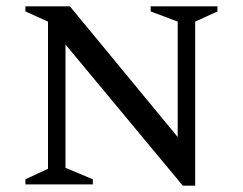

<svg xmlns="http://www.w3.org/2000/svg" viewBox="-20 -580 764 604"><path d="M60 0V-16L131 -49V-512L60 -544V-560H200L539 -149V-512L454 -544V-560H664V-544L594 -512V4H555L186 -440V-52L272 -16V0Z"/></svg>

Font: Spectral SC
Style: Regular
Weight: 400
Designer: Jean-Baptiste Levee
Foundry: Production Type
Version: Version 2.001